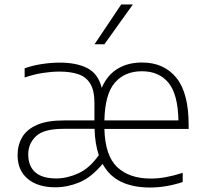

<svg xmlns="http://www.w3.org/2000/svg" viewBox="-20 -828 910 857"><path d="M227 8Q149 8 103.8 -29.8Q58.5 -67.5 58.5 -135.5Q58.5 -180.5 79 -215.5Q99.5 -250.5 145 -270.5Q190.5 -290.5 266 -290.5H401.5V-368Q401.5 -423.5 383.2 -454Q365 -484.5 330.2 -496.5Q295.5 -508.5 245.5 -508.5Q212.5 -508.5 172 -502.5Q131.5 -496.5 90 -482V-523Q124 -535.5 166 -542Q208 -548.5 246.5 -548.5Q322 -548.5 370 -523.8Q418 -499 434 -436Q459 -493.5 505 -521.2Q551 -549 614 -549Q711.5 -549 766.8 -481.2Q822 -413.5 822 -271V-252.5H446Q449 -133.5 503 -82.2Q557 -31 653 -31Q686 -31 721.2 -37.5Q756.5 -44 795.5 -56.5V-15.5Q721 9 649.5 9Q575 9 521.5 -16.2Q468 -41.5 438 -96.5Q386.5 -35 333.2 -13.5Q280 8 227 8ZM613.5 -510Q537 -510 492.8 -459.2Q448.5 -408.5 446 -290.5H776.5Q774 -408.5 731.5 -459.2Q689 -510 613.5 -510ZM231 -31.5Q279 -31.5 329.5 -54.2Q380 -77 421 -135.5Q404 -185.5 402 -253H264Q175.5 -253 140.8 -220.2Q106 -187.5 106 -138.5Q106 -87 137.2 -59.2Q168.5 -31.5 231 -31.5ZM402 -630.5 521 -808H573L446 -630.5Z"/></svg>

Font: Encode Sans Semi Expanded ExtraLight
Style: Regular
Weight: 200
Width: 6
Designer: Multiple Designers
Foundry: Impallari Type
Version: Version 3.000; ttfautohint (v1.8.3) -l 8 -r 50 -G 200 -x 14 